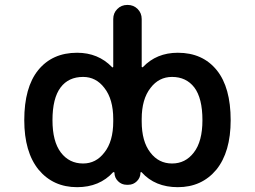

<svg xmlns="http://www.w3.org/2000/svg" viewBox="-20 -775 1040 784"><path d="M706.1 -10.7Q613.3 -10.7 558.6 -71.3Q556.6 -73.2 555.2 -72.3Q553.7 -71.3 553.7 -70.3Q553.7 -49.8 539.1 -35.2Q524.4 -20.5 503.9 -20.5H497.1Q476.6 -20.5 461.9 -35.2Q447.3 -49.8 447.3 -70.3Q447.3 -71.3 445.3 -71.8Q443.4 -72.3 442.4 -72.3Q386.7 -10.7 294.9 -10.7Q197.3 -10.7 137.7 -82Q79.1 -154.3 79.1 -284.2Q79.1 -418 135.7 -488.3Q193.4 -559.6 294.9 -559.6Q380.9 -559.6 437.5 -501Q438.5 -499 440.4 -500Q442.4 -501 442.4 -502.9V-697.3Q442.4 -721.7 459 -738.3Q475.6 -754.9 500 -754.9H501Q525.4 -754.9 542 -738.3Q558.6 -721.7 558.6 -697.3V-502.9Q558.6 -501 560.5 -500.5Q562.5 -500 563.5 -501Q619.1 -559.6 706.1 -559.6Q807.6 -559.6 865.2 -488.3Q921.9 -418 921.9 -284.2Q921.9 -154.3 863.3 -82Q803.7 -10.7 706.1 -10.7ZM682.6 -460.9Q628.9 -460.9 594.7 -416Q558.6 -370.1 558.6 -289.1V-279.3Q558.6 -197.3 593.8 -152.3Q627.9 -107.4 682.6 -107.4Q737.3 -107.4 771.5 -152.3Q806.6 -197.3 806.6 -284.2Q806.6 -374 773.4 -418Q740.2 -460.9 682.6 -460.9ZM319.3 -460.9Q259.8 -460.9 227.5 -418Q194.3 -374 194.3 -284.2Q194.3 -197.3 228.5 -152.3Q262.7 -107.4 319.3 -107.4Q372.1 -107.4 406.2 -152.3Q442.4 -197.3 442.4 -279.3V-289.1Q442.4 -370.1 406.2 -416Q372.1 -460.9 319.3 -460.9Z"/></svg>

Font: Rounded Mgen+ 1m medium
Style: Regular
Weight: 500
Designer: [Source Han Sans]
Ryoko NISHIZUKA  (kana & ideographs); Paul D. Hunt (Latin, Greek & Cyrillic); Wenlong ZHANG  (bopomofo
Version: Version 1.059.20150602